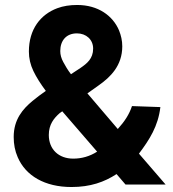

<svg xmlns="http://www.w3.org/2000/svg" viewBox="-20 -741 696 771"><path d="M448 -42 484 0H645L538 -124C580 -180 615 -234 624 -311L510 -315C499 -282 481 -254 453 -223L331 -366L376 -398C423 -431 471 -477 471 -555C471 -578 466 -599 458 -619C433 -678 374 -721 290 -721C261 -721 234 -717 210 -708C143 -683 96 -624 96 -534C96 -507 102 -481 114 -456C126 -431 143 -404 164 -376C145 -363 127 -349 111 -336C71 -303 35 -261 35 -191C35 -162 40 -135 51 -110C83 -35 160 10 267 10C343 10 399 -10 448 -42ZM274 -104C216 -104 176 -141 176 -199C176 -241 196 -266 220 -287L230 -294L370 -132C340 -113 308 -104 274 -104ZM289 -607C326 -607 354 -582 354 -546C354 -505 329 -486 303 -468L265 -443C252 -460 242 -477 234 -492C226 -507 222 -521 222 -536C222 -578 246 -607 289 -607Z"/></svg>

Font: Asimov
Style: Regular
Weight: 500
Designer: Google
Version: Version 2.000980; 2014